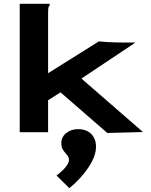

<svg xmlns="http://www.w3.org/2000/svg" viewBox="-20 -690 790 1002"><path d="M296 -208 231 -167V0H83V-670H239V-661Q233 -655 232 -648Q231 -641 231 -624V-308L496 -474Q512 -472 539 -470.5Q566 -469 591.5 -468.5Q617 -468 629 -468H687L405 -280L726 -1L540 4ZM342 292 275 226Q308 201 324 180Q340 159 340 145Q340 130 330 119Q320 108 310 94Q300 80 300 57Q300 25 325.5 4.5Q351 -16 387 -16Q431 -16 456 9Q481 34 481 76Q481 125 441.5 184Q402 243 342 292Z"/></svg>

Font: Inconsolata ExtraExpanded Black
Style: Regular
Weight: 900
Width: 8
Monospace: yes
Designer: Raph Levien, Cyreal, Brenton Simpson
Foundry: Raph Levien, Cyreal, Google
Version: Version 3.001; ttfautohint (v1.8.2.53-6de2)